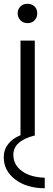

<svg xmlns="http://www.w3.org/2000/svg" viewBox="-22 -721 282 1021"><path d="M87 -2V-505H163V0H160Q49 29 49 102Q49 156 95 189Q141 222 216 224V280Q120 280 58.5 233Q-3 186 -2 113Q-2 75 21.5 45Q45 15 87 -2ZM72 -650Q72 -672 86.5 -686.5Q101 -701 124 -701Q147 -701 161.5 -687Q176 -673 176 -650Q176 -627 161.5 -612.5Q147 -598 124 -598Q102 -598 87 -613Q72 -628 72 -650Z"/></svg>

Font: Metropolitano
Style: Regular
Weight: 400
Designer: Fonts by Alex Slobzheninov & Chris M. Simpson / Changes by Cristiano Sobral
Foundry: Fonts by Alex Slobzheninov & Chris M. Simpson / Changes by Cristiano Sobral
Version: Version 1.00;August 30, 2020;FontCreator 13.0.0.2681 64-bit